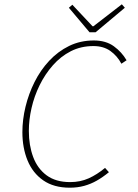

<svg xmlns="http://www.w3.org/2000/svg" viewBox="-20 -860 640 892"><path d="M304 12Q230 12 181 -22Q132 -56 108 -114.5Q84 -173 84 -246Q84 -304 98.5 -364Q113 -424 140.5 -479Q168 -534 208.5 -577.5Q249 -621 301 -646.5Q353 -672 416 -672Q472 -672 509 -645Q546 -618 568 -580L544 -564Q525 -600 493 -623Q461 -646 414 -646Q356 -646 309 -622Q262 -598 225.5 -556.5Q189 -515 164 -464Q139 -413 126.5 -358Q114 -303 114 -252Q114 -185 134 -131Q154 -77 196.5 -45.5Q239 -14 306 -14Q353 -14 392 -31.5Q431 -49 468 -80L486 -60Q458 -37 430 -21Q402 -5 371 3.5Q340 12 304 12ZM396 -710 300 -824 316 -838 410 -738H414L546 -840L560 -824L424 -710Z"/></svg>

Font: SourceCodeVF
Style: Italic
Weight: 200
Italic angle: -11°
Monospace: yes
Designer: Paul D. Hunt, Teo Tuominen
Foundry: Adobe
Version: Version 1.026;hotconv 1.1.0;makeotfexe 2.6.0